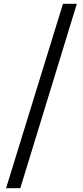

<svg xmlns="http://www.w3.org/2000/svg" viewBox="-20 -813 438 1012"><path d="M12 179 312 -793H385L87 179Z"/></svg>

Font: Swei Spring CJKtc
Style: Bold
Weight: 700
Version: Version 1.021